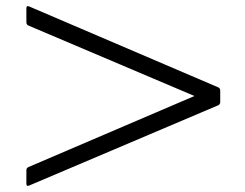

<svg xmlns="http://www.w3.org/2000/svg" viewBox="-20 -676 798 626"><path d="M698 -343V-381C698 -385 696 -389 692 -391L75 -655C69 -658 66 -655 66 -649V-603C66 -599 68 -595 72 -593L614 -363L72 -131C68 -129 66 -125 66 -121V-77C66 -71 69 -68 75 -71L692 -333C696 -335 698 -339 698 -343Z"/></svg>

Font: Shippori Mincho OTF Medium
Style: Regular
Weight: 500
Designer: FONTDASU
Foundry: FONTDASU / Google Inc. / but / Adobe
Version: Version 3.300;hotconv 1.0.109;makeotfexe 2.5.65596